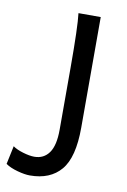

<svg xmlns="http://www.w3.org/2000/svg" viewBox="-176 -549 550 830"><g transform="rotate(10 98.5 -134.0)"><path d="M14.6 229.5Q-7.8 229.5 -40 220.7Q-72.3 211.9 -92.8 197.8L-75.7 117.2Q-60.1 128.9 -30.8 137.7Q-1.5 146.5 19.5 146.5Q61 146.5 84.2 114Q107.4 81.5 107.4 12.2V-258.8Q107.4 -439 100.1 -498H197.8V-12.2Q197.8 118.2 150.6 173.8Q103.5 229.5 14.6 229.5Z"/></g></svg>

Font: Lesson One
Style: Regular
Weight: 400
Designer: But Ko, Victor Gaultney, Annie Olsen, Julie Remington, Don Collingsworth, Eric Hays, Becca Hirsbrunner
Version: Version 1.100